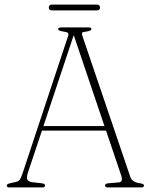

<svg xmlns="http://www.w3.org/2000/svg" viewBox="-20 -820 658 840"><path d="M177 -8.5Q177 0 165 0H21.5Q9.5 0 9.5 -8Q9.5 -15 23 -18L49 -24Q61.5 -26.5 67 -34.5Q72.5 -42.5 79.5 -64L277.5 -661Q281.5 -672 277.2 -676Q273 -680 257 -682Q234.5 -685.5 234.5 -692Q234.5 -700 247 -700H368Q380 -700 380 -692Q380 -685.5 358.5 -682Q343.5 -680.5 340.2 -677.5Q337 -674.5 340 -664.5L550.5 -45Q558 -22.5 593.5 -18Q610 -15.5 610 -8.5Q610 0 597.5 0H451.5Q439.5 0 439.5 -8.5Q439.5 -17 453.5 -18L499 -22Q520 -23.5 510 -53L444 -248.5H163.5L102 -64.5Q95.5 -44 99.5 -34.8Q103.5 -25.5 120 -23L163.5 -18Q177 -16.5 177 -8.5ZM170 -268.5H437L302.5 -666.5ZM193.5 -787Q193.5 -800 207.5 -800H403.5Q417.5 -800 417.5 -787Q417.5 -774.5 403.5 -774.5H207.5Q193.5 -774.5 193.5 -787Z"/></svg>

Font: Fraunces 72pt Soft Thin
Style: Regular
Weight: 100
Version: Version 1.000;[b76b70a41]